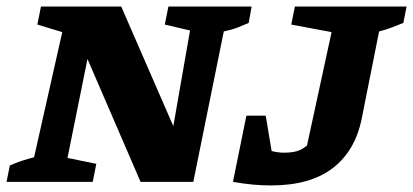

<svg xmlns="http://www.w3.org/2000/svg" viewBox="-34 -555 1261 586"><path d="M480 -535H734L725 -485Q708 -478 692.5 -471.5Q677 -465 649 -459L556 0H395L233 -375L172 -73L260 -55L249 0H-14L-4 -50Q14 -58 32 -64Q50 -70 70 -75L156 -457L80 -480L91 -535H336L495 -170L546 -462L469 -480ZM677 0 718 -202H777L795 -94Q815 -89 832 -89Q855 -89 871.5 -93.5Q888 -98 903 -111L978 -457L855 -480L866 -535H1207L1197 -485Q1182 -479 1162.5 -471.5Q1143 -464 1123 -459L1070 -193Q1050 -94 981 -41.5Q912 11 793 11Q768 11 739 8.5Q710 6 677 0Z"/></svg>

Font: Piazzolla SC
Style: Bold Italic
Weight: 700
Italic angle: -11.3°
Designer: Juan Pablo del Peral
Foundry: Huerta Tipografica
Version: Version 1.330